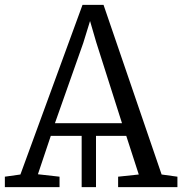

<svg xmlns="http://www.w3.org/2000/svg" viewBox="-23 -770 750 790"><path d="M-3 0V-43L61 -52L316.5 -750H403L642 -52L707 -43V0H463V-43L548 -52L496.5 -211H372V0H313V-211H186L133 -53L222 -43V0ZM203 -263H479L373 -596L347.5 -683.5L319.5 -593Z"/></svg>

Font: Merriweather Light
Style: Regular
Weight: 300
Designer: Eben Sorkin
Foundry: Eben Sorkin
Version: Version 2.100